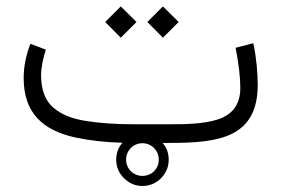

<svg xmlns="http://www.w3.org/2000/svg" viewBox="-20 -457 900 614"><path d="M351.6 53.7C351.6 76.7 359.9 96.2 376.5 112.8C393.1 129.4 412.6 137.7 435.5 137.7C458.5 137.7 478.5 129.4 495.1 112.8C511.2 96.2 519.5 76.7 519.5 53.7C519.5 33.2 513.2 15.1 500 0H523.9C678.2 0 804.2 -16.1 804.2 -186C804.2 -203.1 803.2 -224.1 800.8 -249C798.3 -273.9 794.9 -296.9 790 -318.8L733.4 -304.2C743.2 -255.9 748.5 -208.5 748.5 -175.8C748.5 -117.7 718.3 -87.9 673.8 -74.2C628.9 -60.5 573.7 -59.6 524.4 -59.6H410.2C351.1 -59.6 298.8 -63 254.4 -70.3C209.5 -77.1 174.3 -91.8 149.4 -113.8C124.5 -135.7 111.8 -169.9 111.3 -215.3C111.3 -242.2 118.2 -271.5 126.5 -298.3L77.1 -316.9C64 -282.2 55.7 -246.1 55.7 -207.5C55.7 -96.2 116.2 -40 222.2 -17.1C265.6 -7.8 315.4 -2 371.6 -0.5C358.4 14.6 351.6 32.7 351.6 53.7ZM383.3 53.7C383.3 24.4 406.2 1 435.5 1C464.8 1 487.8 24.4 487.8 53.7C487.8 83 464.8 105.5 435.5 105.5C406.7 105.5 383.3 83 383.3 53.7ZM316.4 -386.7 366.2 -336.4 416.5 -386.7 366.2 -436.5ZM451.2 -386.7 501 -336.4 551.3 -386.7 501 -436.5Z"/></svg>

Font: Vazirmatn ExtraLight
Style: Regular
Weight: 200
Designer: Saber Rastikerdar
Foundry: Saber Rastikerdar
Version: Version 33.003